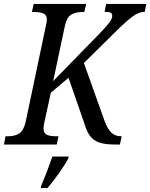

<svg xmlns="http://www.w3.org/2000/svg" viewBox="-39 -734 763 975"><path d="M554 -579 387 -414 492 -120Q507 -79 526.5 -60.5Q546 -42 576 -42H579L570 0H548Q494 0 464.5 -10.5Q435 -21 418.5 -43Q402 -65 389 -108L309 -339L219 -263L186 -111Q182 -93 182 -81Q182 -58 198.5 -50Q215 -42 246 -42H258L249 0H-19L-11 -42H1Q37 -42 59 -56.5Q81 -71 91 -114L194 -603Q199 -625 199 -634Q199 -657 182.5 -665Q166 -673 135 -673H123L132 -714H399L389 -673H378Q343 -673 321 -658.5Q299 -644 290 -600L231 -322L463 -560Q501 -599 516 -619Q531 -639 531 -653Q531 -665 522.5 -669.5Q514 -674 492 -674L500 -714H704L696 -674Q667 -674 636 -651.5Q605 -629 554 -579ZM170 210Q201 137 227 61H310L308 70Q294 98 261.5 144Q229 190 202 221H168Z"/></svg>

Font: Noto Serif Narrow
Style: Italic
Weight: 400
Width: 4
Italic angle: -12°
Designer: Monotype Design Team
Foundry: Monotype Imaging Inc.
Version: Version 1.001